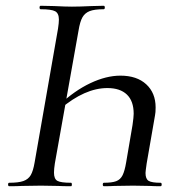

<svg xmlns="http://www.w3.org/2000/svg" viewBox="-20 -645 615 665"><path d="M340 -12Q368 -12 382.5 -17.5Q397 -23 404.5 -38Q412 -53 417 -83L439 -212Q443 -240 443 -251Q443 -295 419.5 -317.5Q396 -340 352 -340Q274 -340 189 -268L186 -282Q238 -331 293 -357Q348 -383 397 -383Q454 -383 486.5 -353Q519 -323 519 -273Q519 -255 517 -246L488 -79Q484 -51 484 -46Q484 -25 495 -18.5Q506 -12 536 -12Q540 -12 540 -6Q540 0 536 0Q513 0 499 -1L441 -2L376 -1Q362 0 340 0Q336 0 336 -6Q336 -12 340 -12ZM12 -12Q44 -12 61 -18Q78 -24 86.5 -38.5Q95 -53 100 -83L181 -546Q184 -566 184 -577Q184 -599 171 -606Q158 -613 121 -613Q117 -613 117 -619Q117 -625 121 -625L168 -624Q206 -622 229 -622Q256 -622 298 -624L339 -625Q343 -625 343 -619Q343 -613 339 -613Q307 -613 290.5 -606.5Q274 -600 265.5 -585Q257 -570 252 -539L170 -79Q167 -60 167 -47Q167 -25 179 -18.5Q191 -12 226 -12Q229 -12 229 -6Q229 0 226 0Q197 0 181 -1L122 -2L56 -1Q40 0 12 0Q8 0 8 -6Q8 -12 12 -12Z"/></svg>

Font: Cormorant Infant Medium
Style: Italic
Weight: 500
Italic angle: -10°
Designer: Christian Thalmann (Catharsis Fonts)
Foundry: Catharsis Fonts
Version: Version 4.000